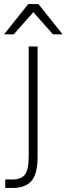

<svg xmlns="http://www.w3.org/2000/svg" viewBox="-36 -730 330 950"><path d="M-10 158H26Q68 158 87 134Q106 110 106 45V-500H150V45Q150 131 119.5 165.5Q89 200 26 200H-10ZM129 -670 32 -560H-16L104 -710H154L274 -560H226Z"/></svg>

Font: PT Root UI Web Light
Style: Regular
Weight: 300
Designer: Vitaly Kuzmin
Foundry: ParaType Ltd.
Version: Version 1.000W